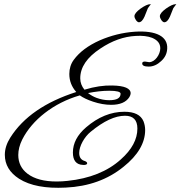

<svg xmlns="http://www.w3.org/2000/svg" viewBox="-20 -814 860 914"><path d="M776 -583C779 -639 726 -670 621 -663C564 -659 508 -645 455 -622C399 -597 358 -566 331 -529C317 -510 310 -487 310 -462C310 -429 321 -401 343 -376C196 -329 91 -257 29 -159C12 -132 3 -105 3 -77C3 -30 26 8 71 37C123 70 197 84 293 79C401 74 493 41 568 -20C637 -75 671 -134 671 -195C671 -210 668 -224 663 -237C650 -267 620 -282 572 -282C508 -282 447 -257 390 -208C348 -172 327 -132 327 -88C327 -50 343 -30 375 -29C388 -28 395 -31 395 -37C395 -40 392 -44 385 -47C366 -52 357 -65 357 -86C357 -118 381 -162 412 -187C474 -238 528 -263 575 -263C614 -263 634 -243 634 -202C634 -151 608 -102 555 -55C492 2 407 36 302 47C284 49 267 50 250 50C190 50 144 38 111 13C82 -9 67 -39 67 -76C67 -99 73 -124 86 -150C133 -243 235 -324 360 -360C375 -349 396 -339 423 -330C453 -320 482 -315 509 -315C551 -315 580 -327 596 -352C600 -359 602 -365 602 -370C602 -393 573 -406 514 -407C475 -408 431 -402 382 -387C369 -403 362 -421 362 -441C362 -494 394 -541 458 -583C513 -620 569 -640 626 -643C657 -645 683 -642 704 -634C730 -623 743 -607 743 -584C743 -555 718 -518 690 -518C686 -518 675 -521 670 -521C661 -521 657 -518 657 -512C657 -502 667 -497 688 -497C709 -497 729 -506 747 -523C766 -540 775 -560 776 -583ZM554 -368C554 -347 536 -337 500 -337C479 -337 459 -341 440 -348C426 -353 412 -361 399 -371C434 -378 468 -382 500 -382C536 -382 554 -377 554 -368ZM816 -794C805 -794 790 -787 770 -773C751 -759 741 -747 741 -737C741 -726 753 -708 762 -708C772 -708 781 -717 789 -735L805 -775C813 -786 818 -793 819 -793C818 -793 817 -794 816 -794ZM695 -794C684 -794 669 -787 649 -773C630 -759 620 -747 620 -737C620 -726 632 -708 641 -708C651 -708 660 -717 668 -735L684 -775C692 -786 697 -793 698 -793C697 -793 696 -794 695 -794ZM819 -793 820 -792V-793ZM699 -792V-793H698C699 -793 699 -792 699 -792Z"/></svg>

Font: AlexBrush
Style: Regular
Weight: 400
Designer: Robert E. Leuschke
Foundry: Robert E. Leuschke
Version: Version 1.001